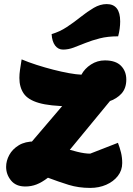

<svg xmlns="http://www.w3.org/2000/svg" viewBox="-20 -896 654 941"><path d="M263 -90 73 -128 329 -428 562 -453ZM422 25Q365 25 316.5 10Q268 -5 215 -25Q185 -2 159 8Q133 18 104 18Q58 18 34 -11.5Q10 -41 10 -78Q10 -108 25.5 -136.5Q41 -165 72 -184Q103 -203 151 -203Q175 -203 210 -194Q245 -185 284 -173Q323 -161 359 -152Q395 -143 422 -143L558 -196Q567 -173 573 -148.5Q579 -124 579 -97Q579 -61 557.5 -33.5Q536 -6 500.5 9.5Q465 25 422 25ZM322 -375Q224 -376 170.5 -391.5Q117 -407 96 -438Q75 -469 75 -514Q75 -533 78 -553.5Q81 -574 86 -605Q119 -591 159.5 -578Q200 -565 241 -554.5Q282 -544 318 -537.5Q354 -531 379 -530Q395 -560 426 -580Q457 -600 494 -600Q547 -600 573 -573.5Q599 -547 599 -506Q599 -464 576 -438Q553 -412 513 -398.5Q473 -385 424 -380Q375 -375 322 -375ZM289 -653Q265 -653 250 -673Q235 -693 233 -729Q272 -740 307.5 -763.5Q343 -787 375.5 -813Q408 -839 439.5 -857.5Q471 -876 503 -876Q569 -876 569 -791Q569 -774 566.5 -755Q564 -736 559 -718Q508 -718 469 -708Q430 -698 399 -685.5Q368 -673 341.5 -663Q315 -653 289 -653Z"/></svg>

Font: Lemonada
Style: Regular
Weight: 400
Designer: Mohamed Gaber (Arabic), Eduardo Tunni (Latin)
Foundry: Kief Type Foundry
Version: Version 4.005